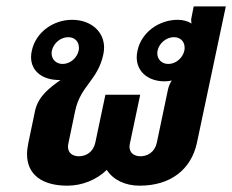

<svg xmlns="http://www.w3.org/2000/svg" viewBox="-20 -570 723 598"><path d="M175 -370.8C155 -370.8 140.8 -385 140.8 -403.3C140.8 -406.7 140.8 -409.2 141.7 -412.5C146.7 -435.8 169.2 -454.2 192.5 -454.2C212.5 -454.2 225.8 -440.8 225.8 -421.7C225.8 -418.3 225.8 -415.8 225 -412.5C220 -389.2 198.3 -370.8 175 -370.8ZM521.7 -454.2C541.7 -454.2 555 -440.8 555 -421.7C555 -418.3 555 -415.8 554.2 -412.5C549.2 -389.2 527.5 -370.8 504.2 -370.8C484.2 -370.8 470 -385 470 -403.3C470 -406.7 470 -409.2 470.8 -412.5C475.8 -435.8 498.3 -454.2 521.7 -454.2ZM583.3 -550 576.7 -516.7C575 -510 575 -503.3 576.7 -496.7C565 -504.2 550 -508.3 533.3 -508.3C476.7 -508.3 420.8 -470.8 408.3 -412.5C406.7 -405 405.8 -398.3 405.8 -391.7C405.8 -345.8 442.5 -316.7 492.5 -316.7C500 -316.7 507.5 -317.5 515 -319.2C510 -311.7 505.8 -302.5 503.3 -291.7L468.3 -125C461.7 -95.8 439.2 -83.3 417.5 -83.3C399.2 -83.3 383.3 -92.5 383.3 -113.3C383.3 -116.7 384.2 -120.8 385 -125L416.7 -275H308.3L276.7 -125C270 -95.8 247.5 -83.3 225.8 -83.3C207.5 -83.3 191.7 -92.5 191.7 -113.3C191.7 -116.7 192.5 -120.8 193.3 -125L214.2 -225C230.8 -303.3 284.2 -319.2 301.7 -400C303.3 -407.5 304.2 -415 304.2 -421.7C304.2 -472.5 262.5 -508.3 204.2 -508.3C147.5 -508.3 91.7 -470.8 79.2 -412.5C77.5 -405 76.7 -398.3 76.7 -392.5C76.7 -346.7 114.2 -320.8 164.2 -320.8H168.3C135 -296.7 99.2 -270.8 89.2 -225L68.3 -125C65.8 -112.5 64.2 -100.8 64.2 -90C64.2 -27.5 109.2 8.3 190 8.3C235.8 8.3 280.8 -10 312.5 -40.8C332.5 -10 369.2 8.3 415 8.3C510 8.3 575 -40.8 593.3 -125L683.3 -550Z"/></svg>

Font: BoonHome
Style: Bold Oblique
Weight: 700
Italic angle: -12°
Designer: Sungsit Sawaiwan
Foundry: Sungsit Sawaiwan
Version: Version 0.2